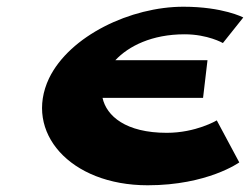

<svg xmlns="http://www.w3.org/2000/svg" viewBox="-20 -552 750 571"><path d="M476 -157C354 -157 296.7 -207 284.9 -261H583.9L597.1 -373H323.1C362.5 -415 431.9 -450 528.9 -450C597.9 -450 642.9 -424 642.9 -424L703.5 -500C703.5 -500 643.4 -532 525.4 -532C369.4 -532 187.2 -446 125.8 -319C50.5 -160 187.2 -1 419.2 -1C597.2 -1 691.6 -69 691.6 -69L624.7 -194C624.7 -194 563 -157 476 -157Z"/></svg>

Font: Hussar Milosc
Style: Obl
Weight: 700
Foundry: Cannot Into Space Fonts
Version: Version 1.02